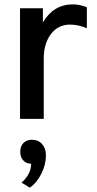

<svg xmlns="http://www.w3.org/2000/svg" viewBox="-20 -546 445 882"><path d="M315 -526Q345 -526 379 -513V-416Q341 -433 301 -433Q247 -433 214 -389.5Q181 -346 181 -278V0H72V-508H177V-443Q226 -526 315 -526ZM123 206Q101 206 87 191Q73 176 73 152Q73 126 87.5 111Q102 96 127 96Q156 96 173.5 116Q191 136 191 168Q191 210 170 252Q149 294 117 316L79 293Q123 254 123 206Z"/></svg>

Font: Metropolitano Medium
Style: Regular
Weight: 500
Designer: Fonts by Alex Slobzheninov & Chris M. Simpson / Changes by Cristiano Sobral
Foundry: Fonts by Alex Slobzheninov & Chris M. Simpson / Changes by Cristiano Sobral
Version: Version 1.00;August 30, 2020;FontCreator 13.0.0.2681 64-bit